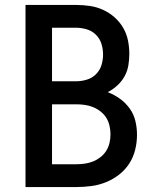

<svg xmlns="http://www.w3.org/2000/svg" viewBox="-20 -755 640 775"><path d="M83 0V-735H288Q315 -735 342.5 -731Q370 -727 395.5 -715.5Q421 -704 442 -685.5Q463 -667 477 -643Q491 -619 496.5 -592Q502 -565 502 -537Q502 -514 498 -490.5Q494 -467 482.5 -446.5Q471 -426 453.5 -410Q436 -394 415 -383Q441 -373 464 -356.5Q487 -340 503.5 -317Q520 -294 526.5 -266.5Q533 -239 533 -211Q533 -180 525.5 -150Q518 -120 501.5 -94.5Q485 -69 460.5 -50Q436 -31 407.5 -19.5Q379 -8 348.5 -4Q318 0 288 0ZM190 -427H288Q309 -427 330.5 -433.5Q352 -440 367.5 -455.5Q383 -471 389.5 -492Q396 -513 396 -535Q396 -557 389.5 -578Q383 -599 367.5 -614.5Q352 -630 330.5 -636.5Q309 -643 288 -643H190ZM288 -92Q305 -92 322.5 -94.5Q340 -97 356 -103.5Q372 -110 386 -121Q400 -132 409 -146.5Q418 -161 422 -178Q426 -195 426 -213Q426 -230 422 -247.5Q418 -265 409 -279.5Q400 -294 386 -305Q372 -316 356 -322.5Q340 -329 322.5 -331.5Q305 -334 288 -334H190V-92Z"/></svg>

Font: Iosevka Aile Semibold
Style: Regular
Weight: 600
Designer: Belleve Invis
Foundry: Belleve Invis
Version: Version 31.1.0; ttfautohint (v1.8.4)